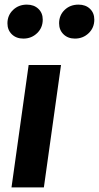

<svg xmlns="http://www.w3.org/2000/svg" viewBox="-20 -811 428 831"><path d="M81.1 -644Q50.3 -644 31.2 -662.6Q12.2 -681.2 12.2 -710Q12.2 -744.6 36.4 -767.8Q60.5 -791 96.2 -791Q127 -791 146 -772.9Q165 -754.9 165 -726.1Q165 -690.9 140.6 -667.5Q116.2 -644 81.1 -644ZM304.2 -644Q273.9 -644 254.9 -662.6Q235.8 -681.2 235.8 -710Q235.8 -745.1 259.8 -768.1Q283.7 -791 319.8 -791Q350.6 -791 369.4 -772.9Q388.2 -754.9 388.2 -726.1Q388.2 -690.9 363.8 -667.5Q339.4 -644 304.2 -644ZM244.1 -529.8 169.9 0H29.8L104 -529.8Z"/></svg>

Font: FiraGO SemiBold
Style: Italic
Weight: 600
Italic angle: -8°
Designer: bBox Type GmbH
Foundry: bBox Type GmbH
Version: Version 1.001;PS 001.001;hotconv 1.0.88;makeotf.lib2.5.64775